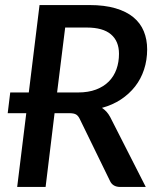

<svg xmlns="http://www.w3.org/2000/svg" viewBox="-20 -740 636 760"><path d="M196 -292 160.5 0H48L84 -292H10.5L20.5 -374H94L136.5 -720H334Q394 -720 437.2 -707.2Q480.5 -694.5 508.2 -671.5Q536 -648.5 549.2 -616.2Q562.5 -584 562.5 -544.5Q562.5 -502 550.2 -464.8Q538 -427.5 514.8 -397.8Q491.5 -368 458.5 -346.2Q425.5 -324.5 383.5 -313Q393.5 -306.5 401.5 -297.8Q409.5 -289 416 -277L557 0H456Q426.5 0 415.5 -23.5L296 -268.5Q290 -281.5 281.2 -286.8Q272.5 -292 254 -292ZM206 -374H289Q329.5 -374 360 -385.5Q390.5 -397 410.8 -417.5Q431 -438 441 -466Q451 -494 451 -527Q451 -577 419.2 -604Q387.5 -631 323 -631H238Z"/></svg>

Font: Lato Semibold
Style: Italic
Weight: 600
Italic angle: -7°
Designer: Lukasz Dziedzic
Foundry: tyPoland Lukasz Dziedzic
Version: Version 2.006; 2014-01-15